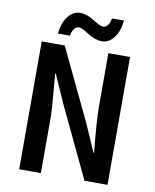

<svg xmlns="http://www.w3.org/2000/svg" viewBox="-91 -898 781 967"><g transform="rotate(10 300.0 -414.5)"><path d="M248 -755.9Q218.3 -755.9 209 -707H147.9Q153.3 -764.6 179.7 -796.9Q206.1 -829.1 240.2 -829.1Q274.4 -829.1 312 -805.2Q350.1 -781.2 363.8 -780.8Q393.6 -780.8 402.8 -829.1H463.9Q458 -771.5 432.1 -739.3Q406.2 -707 372.1 -707Q337.9 -707 299.8 -731.4Q261.7 -755.9 248 -755.9ZM168.9 -506.8Q185.1 -325.7 185.1 -286.1V0H74.2V-653.8H191.9L367.2 -286.1L428.2 -147H431.2Q415 -312 415 -370.1V-653.8H525.9V0H408.2L232.9 -369.1L171.9 -506.8Z"/></g></svg>

Font: SourceCodePro-Semibold
Style: Regular
Weight: 600
Monospace: yes
Designer: Paul D. Hunt
Foundry: Adobe Systems Incorporated
Version: Version 1.009;PS 1.000;hotconv 1.0.70;makeotf.lib2.5.5900